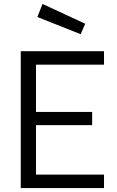

<svg xmlns="http://www.w3.org/2000/svg" viewBox="-20 -951 593 971"><path d="M169 -865 388 -778 411 -831 195 -931ZM506 0V-68H162V-318H446V-385H162V-624H506V-692H85V0Z"/></svg>

Font: RazerF5
Style: Regular
Weight: 400
Foundry: Razer Inc.
Version: Version 2